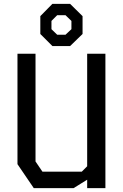

<svg xmlns="http://www.w3.org/2000/svg" viewBox="-20 -980 640 1000"><path d="M434 -700V-114L406 -86H201L165 -139V-700H71V-125L156 0H363L434 -44V0H529V-700ZM253 -960 190 -896V-803L253 -740H345L410 -803V-896L345 -960ZM278 -901H321L352 -871V-828L321 -799H278L248 -828V-871Z"/></svg>

Font: Kode Mono Medium
Style: Regular
Weight: 500
Monospace: yes
Designer: Isa Ozler
Foundry: Kadena LLC
Version: Version 1.206;gftools[0.9.28]